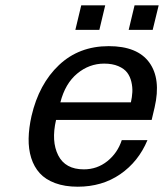

<svg xmlns="http://www.w3.org/2000/svg" viewBox="-20 -685 614 719"><path d="M470.2 -301.8Q474.6 -321.3 475.6 -340.1Q476.6 -358.9 471.9 -378.7Q467.3 -398.4 456.3 -413.1Q445.3 -427.7 423.1 -437.3Q400.9 -446.8 370.1 -446.8Q314 -446.8 269 -409.4Q224.1 -372.1 206.1 -301.8ZM352.1 -573.2H262.2L284.2 -665H374ZM551.8 -573.2H461.9L483.9 -665H574.2ZM189.9 -235.8Q171.4 -155.8 198 -103.3Q224.6 -50.8 293.9 -50.8Q343.8 -50.8 382.1 -81.5Q420.4 -112.3 436 -160.2H532.2Q498.5 -79.6 430.4 -32.7Q362.3 14.2 271 14.2Q222.7 14.2 186.5 0.7Q150.4 -12.7 128.9 -36.4Q107.4 -60.1 96.9 -93.5Q86.4 -127 87.2 -166.3Q87.9 -205.6 98.1 -251Q126 -370.6 200.9 -441.4Q275.9 -512.2 387.2 -512.2Q494.6 -512.2 539.1 -450.9Q583.5 -389.6 559.1 -283.2L547.9 -235.8Z"/></svg>

Font: Perun
Style: Italic
Weight: 400
Italic angle: -12°
Foundry: Stefan Peev, Context Ltd
Version: Version 001.000